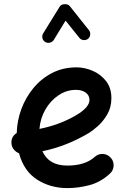

<svg xmlns="http://www.w3.org/2000/svg" viewBox="-20 -874 622 941"><path d="M518.6 -22.9Q472.2 19.5 417.5 33.7Q362.8 47.9 310.1 47.9Q227.5 47.9 162.4 6.6Q97.2 -34.7 73.2 -123Q58.1 -128.4 47.6 -141.6Q37.1 -154.8 36.1 -171.9Q34.2 -204.6 62 -222.2Q63.5 -281.7 84.5 -338.9Q105.5 -396 143.8 -442.4Q182.1 -488.8 235.6 -516.4Q289.1 -543.9 355.5 -543.9Q394 -543.9 433.3 -527.3Q472.7 -510.7 499.3 -477.3Q525.9 -443.8 525.9 -393.1Q525.9 -348.1 505.9 -313.7Q485.8 -279.3 459.7 -256.1Q433.6 -232.9 415.5 -222.2Q306.6 -157.2 188 -132.8Q219.2 -62.5 310.1 -62.5Q397 -62.5 444.3 -105Q461.4 -120.6 484.4 -119.4Q507.3 -118.2 522.5 -101.1Q538.1 -84.5 536.9 -61.3Q535.6 -38.1 518.6 -22.9ZM352.5 -433.6Q307.1 -433.6 268.1 -408Q229 -382.3 203.4 -338.9Q177.7 -295.4 173.3 -242.2Q222.7 -252 268.3 -269Q314 -286.1 354.5 -310.1Q418.5 -348.1 418.5 -384.3Q418.5 -407.2 399.7 -420.4Q380.9 -433.6 352.5 -433.6ZM201.2 -668.5Q190.9 -674.8 188 -687Q185.1 -699.2 191.4 -710L272.5 -841.3Q279.3 -853 296.9 -853.5Q314.5 -854 321.8 -844.2L415.5 -726.6Q423.3 -717.3 422.1 -704.3Q420.9 -691.4 411.1 -683.6Q401.9 -676.3 388.9 -677.7Q376 -679.2 368.7 -689L301.3 -772.9L243.2 -677.7Q236.8 -667.5 224.1 -664.8Q211.4 -662.1 201.2 -668.5Z"/></svg>

Font: Mikhak-DS2-FD SemiBold
Style: Regular
Weight: 600
Designer: Amin Abedi
Version: Version 3.2